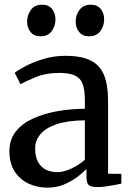

<svg xmlns="http://www.w3.org/2000/svg" viewBox="-20 -806 570 836"><path d="M186 11Q142 11 104.5 -6.5Q67 -24 44 -59.2Q21 -94.5 21 -148Q21 -198 48.5 -233Q76 -268 122.8 -289.5Q169.5 -311 228 -321.5Q286.5 -332 349.5 -332.5V-369.5Q349.5 -414 340 -440Q330.5 -466 306.2 -477.2Q282 -488.5 237.5 -488.5Q180 -488.5 136.5 -470.5Q93 -452.5 69 -439.5L44 -489Q55 -498.5 87.8 -516.2Q120.5 -534 166.8 -548.5Q213 -563 264.5 -563Q333.5 -563 374.2 -542.8Q415 -522.5 432.8 -479.5Q450.5 -436.5 450.5 -368V-49.5L508.5 -49V-6.5Q497.5 -4 479.5 -0.5Q461.5 3 441.8 5.8Q422 8.5 405 8.5Q378.5 8.5 367.5 0.5Q356.5 -7.5 356.5 -37V-70Q344 -57 319.8 -38Q295.5 -19 261.8 -4Q228 11 186 11ZM229.5 -56.5Q257 -56.5 290.5 -72Q324 -87.5 349.5 -110.5V-282Q276.5 -281.5 228.5 -265.8Q180.5 -250 156.8 -222.5Q133 -195 133 -160Q133 -123.5 145.8 -100.5Q158.5 -77.5 180.2 -67Q202 -56.5 229.5 -56.5ZM155.5 -648Q127.5 -648 112.8 -666.8Q98 -685.5 98 -712Q98 -740.5 114.5 -763Q131 -785.5 163 -785.5H164Q192 -785.5 206.8 -766.8Q221.5 -748 221.5 -722Q221.5 -693 205.2 -670.5Q189 -648 156.5 -648ZM367 -648Q339.5 -648 324.5 -666.8Q309.5 -685.5 309.5 -712Q309.5 -740.5 326.2 -763Q343 -785.5 375 -785.5H376Q404 -785.5 418.8 -766.8Q433.5 -748 433.5 -722Q433.5 -693 417 -670.5Q400.5 -648 368 -648Z"/></svg>

Font: Merriweather 28pt
Style: Regular
Weight: 400
Version: Version 2.100